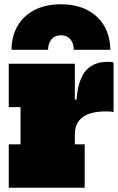

<svg xmlns="http://www.w3.org/2000/svg" viewBox="-20 -878 552 898"><path d="M496 -645H325Q325 -675 309.2 -694Q293.5 -713 265 -713Q236.5 -713 220.8 -694Q205 -675 205 -645H34Q34 -708 61.8 -756Q89.5 -804 141.2 -831Q193 -858 265 -858Q336.5 -858 388 -831.2Q439.5 -804.5 467.5 -756.5Q495.5 -708.5 496 -645ZM330 -203H376V0H21V-203H76V-377H21V-580H330ZM511 -354Q505 -355.5 497.5 -356.2Q490 -357 477 -357Q403 -357 366.5 -330Q330 -303 330 -248L296 -412H338Q342 -471 358.8 -510.2Q375.5 -549.5 406.8 -569.2Q438 -589 486 -589Q493.5 -589 499.8 -588.2Q506 -587.5 511 -586Z"/></svg>

Font: Hepta Slab ExtraLight Black
Style: Regular
Weight: 900
Version: Version 1.102